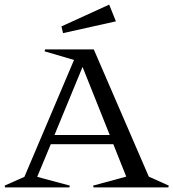

<svg xmlns="http://www.w3.org/2000/svg" viewBox="-69 -815 754 835"><path d="M435.1 -722.2 205.1 -670.9 198.2 -700.2 405.8 -794.9ZM-48.8 -7.8 37.1 -45.9 252.9 -554.2 125 -591.8 127 -600.1H338.9L578.1 -46.9L665 -7.8L663.1 0H337.9L335.9 -7.8L480 -46.9L423.8 -188H151.9L92.8 -45.9L234.9 -7.8L232.9 0H-46.9ZM168 -228H408.2L290 -523.9Z"/></svg>

Font: Halibut
Style: Regular
Weight: 400
Designer: Matteo Maggi
Foundry: Collletttivo
Version: Version 3.080 | FøM Fix